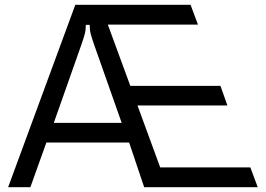

<svg xmlns="http://www.w3.org/2000/svg" viewBox="-20 -783 1112 803"><path d="M107 0H14L295 -763H777L808 -680H431L525 -424H902L931 -342H555L650 -83H1027L1058 0H583L520 -187H174ZM205 -269H489L373 -598Q364 -624 359.5 -641Q355 -658 355 -679H339Q339 -658 334.5 -641Q330 -624 321 -598Z"/></svg>

Font: Open Sauce Sans
Style: Regular
Weight: 400
Designer: Alfredo Marco Pradil
Foundry: Creative Sauce Fz LLC
Version: Version 1.477